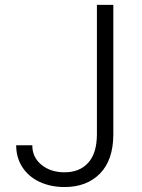

<svg xmlns="http://www.w3.org/2000/svg" viewBox="-20 -747 575 777"><path d="M372.2 -727.3H438.6V-202.8Q438.2 -99.1 384.6 -44.6Q331 9.9 241.5 9.9Q185.4 9.9 140.8 -10.7Q96.2 -31.2 70.8 -70Q45.5 -108.7 45.5 -159.1H110.8Q110.4 -110.8 147.5 -80.3Q184.7 -49.7 241.5 -49.7Q301.8 -49.7 336.8 -88.1Q371.8 -126.4 372.2 -202.8Z"/></svg>

Font: Inter Light BETA
Style: Regular
Weight: 300
Designer: Rasmus Andersson
Foundry: rsms
Version: Version 3.011;git-f93a4a705